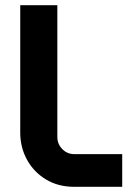

<svg xmlns="http://www.w3.org/2000/svg" viewBox="-20 -720 511 740"><path d="M266 0Q204 0 157 -28.5Q110 -57 84 -104.5Q58 -152 58 -209V-700H201V-192Q201 -165 220 -145.5Q239 -126 266 -126H451V0Z"/></svg>

Font: MuseoModerno Thin SemiBold
Style: Regular
Weight: 600
Version: Version 1.003